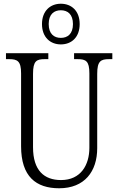

<svg xmlns="http://www.w3.org/2000/svg" viewBox="-20 -999 634 1029"><path d="M306 -761C363 -761 407 -799 407 -870C407 -941 363 -979 306 -979C250 -979 205 -941 205 -870C205 -799 250 -761 306 -761ZM306 -796C270 -796 241 -817 241 -870C241 -923 270 -944 306 -944C342 -944 371 -923 371 -870C371 -817 342 -796 306 -796ZM297 10C433 10 501 -80 501 -205V-603C501 -672 520 -682 565 -682H582V-714H377V-682H396C440 -682 459 -672 459 -606V-207C459 -115 413 -34 307 -34C217 -34 157 -85 157 -210V-603C157 -673 176 -682 220 -682H239V-714H12V-682H29C73 -682 93 -672 93 -606V-215C93 -53 173 10 297 10Z"/></svg>

Font: Noto Serif Devanagari Condensed Light
Style: Regular
Weight: 300
Width: 3
Designer: Universal Thirst, Indian Type Foundry and the Monotype Design Team
Foundry: Monotype Imaging Inc.
Version: Version 2.004